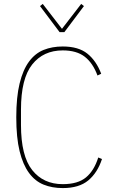

<svg xmlns="http://www.w3.org/2000/svg" viewBox="-20 -947 589 979"><path d="M300 12Q246 12 202.5 -5.5Q159 -23 128 -65Q97 -107 80 -176Q63 -245 63 -349Q63 -452 80 -521.5Q97 -591 128 -633Q159 -675 202.5 -692.5Q246 -710 300 -710Q380 -710 425.5 -673.5Q471 -637 496 -571L477 -562Q454 -625 412.5 -657.5Q371 -690 300 -690Q201 -690 144 -618Q87 -546 87 -388V-310Q87 -152 144 -80Q201 -8 300 -8Q377 -8 418.5 -42.5Q460 -77 481 -144L500 -136Q477 -66 430 -27Q383 12 300 12ZM284 -783 184 -916 198 -927 296 -800 394 -927 408 -916 308 -783Z"/></svg>

Font: IBM Plex Sans Condensed Thin
Style: Regular
Weight: 100
Width: 3
Designer: Mike Abbink, Paul van der Laan, Pieter van Rosmalen
Foundry: Bold Monday
Version: Version 1.3